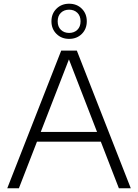

<svg xmlns="http://www.w3.org/2000/svg" viewBox="-20 -1012 742 1032"><path d="M19 0 309 -740H393L683 0H619L344 -709.5H357L81.5 0ZM161 -250.5 176.5 -303H525L540.5 -250.5ZM351.5 -803Q310.5 -803 283.5 -829.8Q256.5 -856.5 256.5 -897.5Q256.5 -938.5 283.5 -965.2Q310.5 -992 351.5 -992Q393 -992 419.8 -965.2Q446.5 -938.5 446.5 -897.5Q446.5 -856.5 419.8 -829.8Q393 -803 351.5 -803ZM351.5 -835Q378.5 -835 395.8 -851.8Q413 -868.5 413 -897.5Q413 -926.5 395.8 -943.2Q378.5 -960 351.5 -960Q324.5 -960 307.2 -943.2Q290 -926.5 290 -897.5Q290 -868.5 307.2 -851.8Q324.5 -835 351.5 -835Z"/></svg>

Font: Encode Sans SC SemiExpanded Light
Style: Regular
Weight: 300
Width: 6
Designer: Multiple Designers
Foundry: Impallari Type
Version: Version 3.002